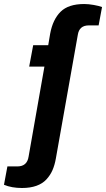

<svg xmlns="http://www.w3.org/2000/svg" viewBox="-101 -752 530 960"><path d="M8.8 188Q-42.5 188 -81.1 171.9L-64 80.1H-14.2Q34.7 80.1 42 30.8L121.1 -418.9H44.9L64.9 -525.9H140.1L149.9 -584Q163.1 -654.8 202.1 -693.4Q241.2 -731.9 319.8 -731.9Q341.3 -731.9 367.4 -727.3Q393.6 -722.7 409.2 -716.8L392.1 -625H342.8Q295.4 -625 288.1 -578.1L178.2 41Q172.4 73.7 161.4 98.9Q150.4 124 131.1 145Q111.8 166 81.1 177Q50.3 188 8.8 188Z"/></svg>

Font: Archivo
Style: Bold Italic
Weight: 700
Italic angle: -10°
Designer: Hector Gatti
Foundry: Omnibus-Type
Version: Version 2.001